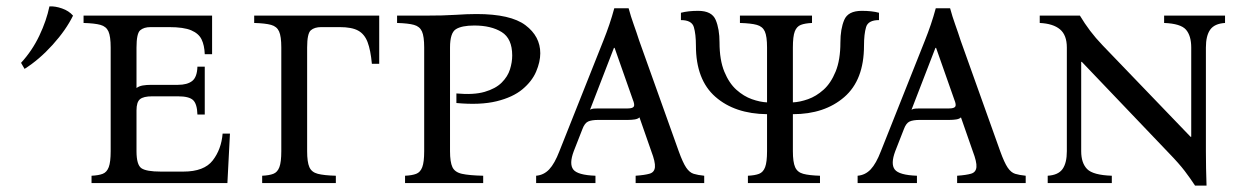

<svg xmlns="http://www.w3.org/2000/svg" viewBox="-20 -574 3903 602"><path d="M267 0V-23Q289 -24 302 -29Q315 -34 321 -50Q327 -66 327 -100V-425Q327 -460 320 -475.5Q313 -491 295 -496Q277 -501 242 -502V-525H645V-404H622Q621 -432 612 -450.5Q603 -469 579.5 -479Q556 -489 510 -489H452Q431 -489 419.5 -479Q408 -469 408 -425V-298Q416 -304 427.5 -306Q439 -308 455 -308H538Q567 -308 582.5 -320Q598 -332 599 -365H622V-215H599Q598 -248 585.5 -260Q573 -272 538 -272H457Q430 -272 419 -263Q408 -254 408 -228V-100Q408 -57 423.5 -46.5Q439 -36 484 -36H555Q620 -36 647 -71Q674 -106 678 -155H701L693 0ZM135 -554Q153 -555 174.5 -547.5Q196 -540 209 -525Q187 -480 145 -433.5Q103 -387 57 -358L46 -377Q81 -415 103.5 -462.5Q126 -510 135 -554Z M802 0V-23Q824 -24 837 -29Q850 -34 856 -50Q862 -66 862 -100V-425Q862 -460 855 -475.5Q848 -491 830 -496Q812 -501 777 -502V-525H1169V-374H1146Q1142 -417 1132.5 -442Q1123 -467 1103 -478Q1083 -489 1045 -489H987Q966 -489 954.5 -479Q943 -469 943 -425V-100Q943 -66 950 -50Q957 -34 976.5 -29Q996 -24 1033 -23V0Z M1250 0V-23Q1272 -24 1285 -29Q1298 -34 1304 -50Q1310 -66 1310 -100V-425Q1310 -460 1303 -475.5Q1296 -491 1278 -496Q1260 -501 1225 -502V-525H1310Q1372 -525 1408.5 -527.5Q1445 -530 1474 -530Q1581 -530 1627.5 -495Q1674 -460 1674 -407Q1674 -380 1661 -349.5Q1648 -319 1618 -294Q1588 -269 1537 -256.5Q1486 -244 1411 -251V-281Q1465 -276 1499.5 -286Q1534 -296 1553 -315Q1572 -334 1579 -356.5Q1586 -379 1586 -400Q1586 -453 1553 -473.5Q1520 -494 1467 -494Q1428 -494 1409.5 -482.5Q1391 -471 1391 -425V-100Q1391 -66 1398.5 -50Q1406 -34 1428.5 -29Q1451 -24 1495 -23V0Z M2108 -100Q2121 -64 2131.5 -48.5Q2142 -33 2155 -29Q2168 -25 2188 -23V0H1973V-23Q2002 -25 2017 -29.5Q2032 -34 2033.5 -50Q2035 -66 2022 -100L1985 -206Q1980 -201 1970 -199.5Q1960 -198 1949 -198H1856Q1835 -198 1824 -193Q1813 -188 1806 -169L1779 -100Q1764 -60 1777.5 -42.5Q1791 -25 1847 -23V0H1661V-23Q1685 -25 1702 -43Q1719 -61 1734 -100L1872 -447Q1882 -472 1890.5 -497Q1899 -522 1906 -548H1951Q1958 -522 1967 -497Q1976 -472 1984 -447ZM1948 -234Q1963 -234 1967 -239.5Q1971 -245 1964 -262L1907 -424H1905L1830 -230Q1835 -233 1841.5 -233.5Q1848 -234 1856 -234Z M2325 0V-23Q2347 -24 2360 -29Q2373 -34 2379 -50Q2385 -66 2385 -100V-216Q2284 -217 2223 -270.5Q2162 -324 2162 -431Q2162 -467 2155.5 -489Q2149 -511 2115 -511V-534Q2138 -540 2169 -540Q2212 -540 2224 -511.5Q2236 -483 2236 -441Q2236 -386 2251 -349.5Q2266 -313 2289 -292.5Q2312 -272 2337.5 -263Q2363 -254 2385 -253V-425Q2385 -460 2378 -475.5Q2371 -491 2353 -496Q2335 -501 2300 -502V-525H2526V-502Q2504 -501 2491 -496Q2478 -491 2472 -475.5Q2466 -460 2466 -425V-253Q2488 -254 2513.5 -263Q2539 -272 2562 -292.5Q2585 -313 2600 -349.5Q2615 -386 2615 -441Q2615 -483 2627 -511.5Q2639 -540 2682 -540Q2714 -540 2736 -534V-511Q2702 -511 2695.5 -489Q2689 -467 2689 -431Q2689 -323 2627 -269.5Q2565 -216 2466 -216V-100Q2466 -66 2473 -50Q2480 -34 2498.5 -29Q2517 -24 2551 -23V0Z M3116 -100Q3129 -64 3139.5 -48.5Q3150 -33 3163 -29Q3176 -25 3196 -23V0H2981V-23Q3010 -25 3025 -29.5Q3040 -34 3041.5 -50Q3043 -66 3030 -100L2993 -206Q2988 -201 2978 -199.5Q2968 -198 2957 -198H2864Q2843 -198 2832 -193Q2821 -188 2814 -169L2787 -100Q2772 -60 2785.5 -42.5Q2799 -25 2855 -23V0H2669V-23Q2693 -25 2710 -43Q2727 -61 2742 -100L2880 -447Q2890 -472 2898.5 -497Q2907 -522 2914 -548H2959Q2966 -522 2975 -497Q2984 -472 2992 -447ZM2956 -234Q2971 -234 2975 -239.5Q2979 -245 2972 -262L2915 -424H2913L2838 -230Q2843 -233 2849.5 -233.5Q2856 -234 2864 -234Z M3727 8Q3712 -15 3694.5 -38Q3677 -61 3645 -94L3372 -380H3370V-100Q3370 -63 3388.5 -44Q3407 -25 3466 -23V0H3265V-23Q3298 -25 3311.5 -44Q3325 -63 3325 -100V-425Q3325 -464 3303.5 -482Q3282 -500 3240 -502V-525H3366Q3381 -500 3398 -477.5Q3415 -455 3437 -432L3713 -145H3715V-425Q3715 -462 3698.5 -481Q3682 -500 3630 -502V-525H3821V-502Q3788 -500 3774.5 -481Q3761 -462 3761 -425V-100Q3761 -72 3761.5 -46.5Q3762 -21 3763 8Z"/></svg>

Font: Bona Nova SC
Style: Regular
Weight: 400
Designer: Mateusz Machalski
Foundry: Capitalics
Version: Version 4.001; ttfautohint (v1.8.4.7-5d5b)